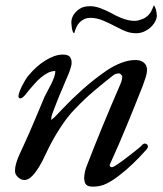

<svg xmlns="http://www.w3.org/2000/svg" viewBox="-20 -679 600 707"><path d="M290 -24.4Q290 -33.2 292.7 -46.1Q295.4 -59.1 301.3 -72.8Q311.5 -99.6 326.2 -136.5Q340.8 -173.3 357.4 -213.6Q374 -253.9 391.1 -294.2Q408.2 -334.5 422.9 -368.2Q427.2 -377.9 428.7 -385.5Q430.2 -393.1 430.2 -397Q430.2 -399.4 426 -404.1Q421.9 -408.7 419.4 -408.7Q412.6 -408.7 406 -406.7Q399.4 -404.8 394 -399.4Q360.4 -373 325.4 -343.5Q290.5 -314 255.4 -276.9Q241.2 -262.7 227.5 -244.9Q213.9 -227.1 201.2 -207.5Q188.5 -188 177.2 -168Q166 -147.9 157.2 -129.9Q152.3 -120.6 143.8 -102.1Q135.3 -83.5 123.8 -64.5Q112.3 -45.4 98.6 -31Q85 -16.6 70.3 -16.1Q64 -16.1 57.9 -18.8Q51.8 -21.5 46.6 -26.1Q41.5 -30.8 38.3 -36.6Q35.2 -42.5 35.2 -48.8Q35.2 -61 38.3 -73.2Q41.5 -85.4 46.1 -97.2Q50.8 -108.9 56.2 -120.1Q61.5 -131.3 66.4 -142.1Q78.1 -167.5 88.1 -190.4Q98.1 -213.4 107.4 -235.4Q116.7 -257.3 125.7 -278.8Q134.8 -300.3 144.5 -323.7Q148.9 -333 155.5 -344.7Q162.1 -356.4 168.2 -368.9Q174.3 -381.3 179 -393.8Q183.6 -406.2 183.6 -417.5Q169.4 -417.5 156.5 -410.9Q143.6 -404.3 131.6 -394.3Q119.6 -384.3 109.1 -372.6Q98.6 -360.8 89.8 -350.6Q85.9 -346.2 81.5 -340.3Q77.1 -334.5 72.8 -329.3Q68.4 -324.2 64 -320.6Q59.6 -316.9 55.2 -316.9Q51.3 -316.9 49.6 -319.1Q47.9 -321.3 47.9 -323.7Q47.9 -329.6 51.5 -340.1Q55.2 -350.6 61 -362.3Q66.9 -374 73.7 -385.3Q80.6 -396.5 87.4 -403.8Q100.6 -419.4 115.7 -432.9Q130.9 -446.3 147 -456.3Q163.1 -466.3 179.4 -472.2Q195.8 -478 211.4 -478Q230.5 -478 237.1 -469.7Q243.7 -461.4 243.7 -448.7Q243.7 -440.4 241 -431.6Q238.3 -422.9 235.4 -414.1Q224.1 -386.2 210 -353.8Q195.8 -321.3 184.6 -291.5Q179.2 -276.9 173.8 -263.2Q168.5 -249.5 168.5 -237.3Q179.2 -245.1 188.7 -255.6Q198.2 -266.1 206.5 -274.4Q225.6 -294.4 244.6 -313Q263.7 -331.5 283.9 -349.6Q304.2 -367.7 326.2 -385Q348.1 -402.3 373.5 -419.9Q399.4 -437 426.3 -447.5Q453.1 -458 479.5 -458Q498 -458 509.8 -448.2Q521.5 -438.5 521.5 -421.4Q521.5 -410.6 516.6 -394.8Q511.7 -378.9 506.3 -364.7Q477.1 -290.5 447 -217.5Q417 -144.5 383.8 -71.8Q383.8 -63.5 392.1 -63.5Q397 -63.5 408.4 -71Q419.9 -78.6 433.1 -88.4Q446.3 -98.1 458.5 -107.9Q470.7 -117.7 476.1 -121.6Q476.6 -122.1 479.7 -124.5Q482.9 -127 486.8 -130.1Q490.7 -133.3 494.6 -136.7Q498.5 -140.1 500.5 -142.1Q507.3 -150.4 513.2 -150.4Q517.1 -150.4 521 -147.5Q524.9 -144.5 524.9 -139.2Q524.9 -136.7 521.7 -131.6Q518.6 -126.5 512.2 -120.6Q493.2 -99.1 468 -75Q442.9 -50.8 415 -29.8Q393.1 -13.2 371.3 -2.4Q349.6 8.3 321.3 8.3Q304.2 8.3 297.1 0.7Q290 -6.8 290 -24.4ZM253.4 -556.6Q250 -557.1 247.8 -563Q245.6 -568.8 244.6 -576.2Q243.7 -583.5 243.2 -589.8Q242.7 -596.2 242.7 -598.6Q243.2 -608.9 247.3 -617.7Q251.5 -626.5 257.8 -633.5Q264.2 -640.6 271.7 -645.5Q279.3 -650.4 286.6 -652.8Q296.9 -656.2 311 -656.2Q329.6 -656.2 348.6 -649.2Q367.7 -642.1 384.8 -633.3Q394 -627.9 404.8 -622.6Q415.5 -617.2 427.2 -612.5Q439 -607.9 451.4 -605Q463.9 -602.1 475.6 -602.1Q486.8 -602.1 500.5 -607.4Q514.6 -611.8 526.1 -623Q537.6 -634.3 545.9 -658.7Q547.9 -658.7 550 -654.5Q552.2 -650.4 554 -644.5Q555.7 -638.7 556.6 -631.8Q557.6 -625 557.6 -619.6Q556.6 -609.9 552 -600.8Q547.4 -591.8 540.3 -584Q533.2 -576.2 524.7 -570.6Q516.1 -564.9 507.8 -561.5Q501.5 -559.1 494.9 -557.9Q488.3 -556.6 481.4 -556.6Q462.9 -556.6 446.3 -562.5Q429.7 -568.4 415 -576.7Q414.1 -577.6 412.6 -577.9Q411.1 -578.1 410.2 -579.1Q386.2 -591.8 361.6 -602.5Q336.9 -613.3 313.5 -613.3Q308.1 -613.3 303 -612.5Q297.9 -611.8 293.5 -609.9Q279.8 -604.5 270 -593Q260.3 -581.5 253.4 -556.6Z"/></svg>

Font: IM FELL French Canon
Style: Italic
Weight: 400
Italic angle: -17°
Designer: Igino Marini
Foundry: Igino Marini
Version: 3.00